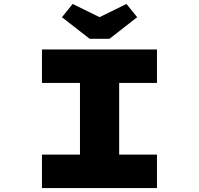

<svg xmlns="http://www.w3.org/2000/svg" viewBox="-20 -950 1006 970"><path d="M192 0V-169H384V-531H192V-700H773V-531H582V-169H773V0ZM433 -754 293 -863 347 -930 498 -856H468L619 -930L673 -863L533 -754Z"/></svg>

Font: Lexend Zetta ExtraBold
Style: Regular
Weight: 800
Designer: Bonnie Shaver-Troup, Thomas Jockin
Foundry: Lexend
Version: Version 1.007